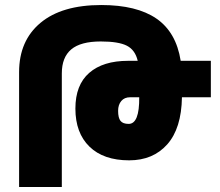

<svg xmlns="http://www.w3.org/2000/svg" viewBox="-20 -744 874 764"><path d="M819 -502V-357H704Q702 -233 645.5 -169.5Q589 -106 494 -106Q392 -106 336 -160.5Q280 -215 280 -312Q280 -406 335 -454Q390 -502 490 -502H528Q518 -545 485 -562Q452 -579 381 -579Q301 -579 263.5 -547.5Q226 -516 226 -452V0H56V-457Q56 -582 141 -653Q226 -724 383 -724Q524 -724 602.5 -670Q681 -616 699 -502ZM534 -357H498Q475 -357 462.5 -342Q450 -327 450 -303Q450 -275 459.5 -263Q469 -251 492 -251Q535 -251 534 -357Z"/></svg>

Font: Noto Sans Armenian Black Cond
Style: Regular
Weight: 900
Width: 3
Designer: Monotype Design team
Foundry: Monotype Imaging Inc.
Version: Version 1.000